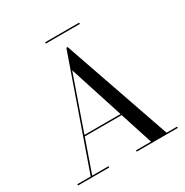

<svg xmlns="http://www.w3.org/2000/svg" viewBox="-192 -1016 1134 1174"><g transform="rotate(-30 375.0 -429.5)"><path d="M287 -859H527V-850H287ZM23.5 -9H118L382.5 -765H391.5L653.5 -9H727.5V0H437.5V-9H544L469.5 -239.5H209L128.5 -9H243.5V0H23.5ZM344.5 -628 212 -248.5H467Z"/></g></svg>

Font: Bodoni* 24pt
Style: Regular
Weight: 400
Version: Version 2.3